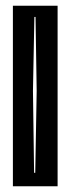

<svg xmlns="http://www.w3.org/2000/svg" viewBox="-20 -650 246 670"><path d="M25 0V-630H181V0ZM99 -47H103L108 -333L104 -591H100L95 -333Z"/></svg>

Font: Alumni Sans Inline One
Style: Regular
Weight: 400
Designer: Robert E. Leuschke
Foundry: Robert E. Leuschke
Version: Version 1.100; ttfautohint (v1.8.3)